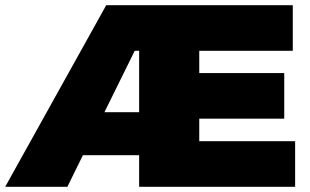

<svg xmlns="http://www.w3.org/2000/svg" viewBox="-30 -721 1197 741"><path d="M1109 0H507V-122H290L230 0H-10L380 -701H1100V-525H739V-439H1067V-263H739V-176H1109ZM507 -288V-525H490L373 -288Z"/></svg>

Font: Argentum Novus Black
Style: Regular
Weight: 900
Designer: Julieta Ulanovsky (font) & Cristiano Sobral (main changes)
Foundry: Julieta Ulanovsky (font) & Cristiano Sobral (main changes)
Version: Version 3.00;November 27, 2020;FontCreator 13.0.0.2655 64-bi